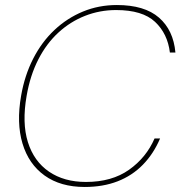

<svg xmlns="http://www.w3.org/2000/svg" viewBox="-20 -732 718 764"><path d="M317 12Q221 12 157.5 -33.5Q94 -79 69.5 -161Q45 -243 64 -351Q78 -432 112 -498.5Q146 -565 196.5 -612.5Q247 -660 310 -686Q373 -712 445 -712Q555 -712 612.5 -662Q670 -612 678 -523H656Q647 -598 597 -645Q547 -692 442 -692Q377 -692 318.5 -669Q260 -646 212.5 -602.5Q165 -559 132.5 -495.5Q100 -432 86 -351Q67 -243 91 -166.5Q115 -90 175 -49Q235 -8 322 -8Q425 -8 493.5 -56.5Q562 -105 595 -181H617Q591 -120 548.5 -76.5Q506 -33 448 -10.5Q390 12 317 12Z"/></svg>

Font: DM Sans 11pt Thin
Style: Italic
Weight: 250
Italic angle: -10°
Version: Version 4.004;gftools[0.9.30]